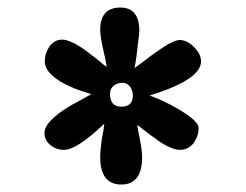

<svg xmlns="http://www.w3.org/2000/svg" viewBox="-20 -497 648 506"><path d="M330.1 -245.6Q330.1 -258.8 322.5 -268.8Q314.9 -278.8 302.2 -278.8Q289.1 -278.8 279.5 -271Q270 -263.2 270 -250Q270 -215.8 299.8 -215.8Q330.1 -215.8 330.1 -245.6ZM509.8 -335Q509.8 -287.1 374 -245.1Q374.5 -244.6 375.7 -244.6Q377 -244.6 379.4 -243.2Q380.9 -242.7 383.1 -242.2Q385.3 -241.7 386.7 -240.7Q389.6 -238.8 395.5 -237.3Q408.2 -231.4 417.2 -227.1Q426.3 -222.7 431.6 -219.7Q503.4 -181.2 503.4 -159.7Q503.4 -138.7 490.7 -120.6Q476.6 -102.1 454.6 -102.1Q431.6 -102.1 394.5 -127.9L394 -128.9Q394 -128.4 391.1 -130.4Q390.1 -131.8 387.7 -133.3Q385.3 -134.8 382.8 -136.7Q380.9 -138.2 377.9 -140.1Q375 -142.1 372.1 -144.5Q366.2 -148.9 359.1 -154.5Q352.1 -160.2 341.8 -168Q342.8 -157.7 349.1 -127Q354.5 -98.6 354.5 -83Q354.5 -10.7 299.8 -10.7Q244.1 -10.7 244.1 -83Q244.1 -91.8 245.1 -102.8Q246.1 -113.8 248 -128.4Q248.5 -129.9 248.5 -131.6Q248.5 -133.3 249 -134.8Q251.5 -146 252.9 -155.8Q254.4 -165.5 254.9 -170.9Q182.6 -102.1 148.9 -102.1Q128.4 -102.1 113.3 -114.3Q97.2 -127 97.2 -147Q97.2 -177.2 166 -218.8Q173.8 -223.1 180.7 -226.8Q187.5 -230.5 194.8 -234.4Q201.2 -237.8 207.5 -241.5Q213.9 -245.1 220.7 -249Q218.8 -249.5 215.8 -250.5Q212.9 -251.5 209 -252.9Q199.7 -255.9 188.2 -259.5Q176.8 -263.2 168 -267.6Q134.3 -282.2 116.2 -299.3Q98.1 -316.4 98.1 -335Q98.1 -356.4 109.4 -373Q122.6 -392.6 143.6 -392.6Q165.5 -392.6 206.1 -363.8Q212.4 -358.9 218 -354.5Q223.6 -350.1 229.5 -345.7Q235.4 -341.3 241.2 -336.4Q247.1 -331.5 252.4 -327.1Q252 -327.1 254.2 -325.7Q256.3 -324.2 257.8 -323.2Q259.8 -321.3 261.2 -320.3Q260.3 -327.1 258.1 -338.9Q255.9 -350.6 251.5 -368.7Q244.1 -401.9 244.1 -418Q244.1 -477.1 297.4 -477.1Q347.2 -477.1 347.2 -415Q347.2 -413.1 345.9 -400.9Q344.7 -388.7 341.8 -367.7Q341.3 -361.3 339.6 -348.1Q337.9 -335 334.5 -317.4Q382.8 -354.5 411.1 -373Q439.5 -391.6 453.6 -391.6Q463.4 -391.6 473.4 -386.5Q483.4 -381.3 491.7 -372.6Q509.8 -354.5 509.8 -335Z"/></svg>

Font: XB Khoramshahr
Style: Bold Italic
Weight: 700
Italic angle: -12°
Designer: Behnam
Foundry: Irmug
Version: Version 8.005 2009